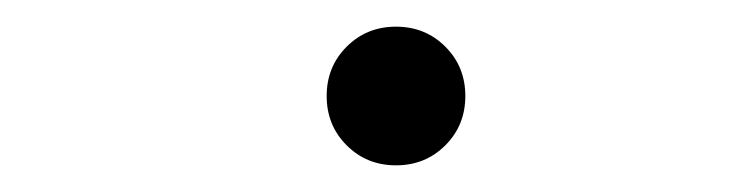

<svg xmlns="http://www.w3.org/2000/svg" viewBox="-20 -270 559 144"><path d="M329 -198Q329 -176 314 -161Q299 -146 277 -146Q255 -146 240 -161Q225 -176 225 -198Q225 -220 240 -235Q255 -250 277 -250Q299 -250 314 -235Q329 -220 329 -198Z"/></svg>

Font: KaputaLibre
Style: Regular
Weight: 400
Designer: Multiple designers
Foundry: Textual
Version: Version 2.900